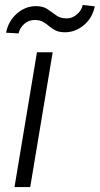

<svg xmlns="http://www.w3.org/2000/svg" viewBox="-20 -757 404 777"><path d="M38.7 0 129.6 -545.5H193.2L102.3 0ZM55 -621.8 4.6 -624.6Q13.8 -671.9 48.3 -702.1Q82.7 -732.2 125.4 -732.2Q154.5 -732.2 172.4 -719.8Q190.3 -707.4 207.4 -695Q224.4 -682.5 250 -682.5Q271.7 -682.5 290.7 -698.2Q309.7 -713.8 315 -736.9L363.6 -731.2Q353.7 -683.6 319.1 -655Q284.4 -626.4 243.3 -626.4Q219.5 -626.4 204.7 -633.9Q190 -641.3 178.6 -651.3Q167.3 -661.2 153.9 -668.7Q140.6 -676.1 119.3 -676.1Q96.6 -676.1 78.5 -660.5Q60.4 -644.9 55 -621.8Z"/></svg>

Font: Inter Light  BETA
Style: Italic
Weight: 300
Italic angle: 9.39999°
Designer: Rasmus Andersson
Foundry: rsms
Version: Version 3.011;git-f93a4a705